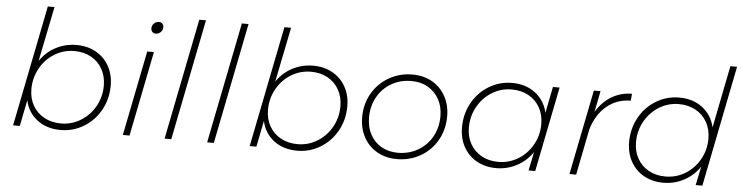

<svg xmlns="http://www.w3.org/2000/svg" viewBox="-46 -956 4538 1173"><g transform="rotate(5 2223.5 -369.5)"><path d="M631 -294Q631 -212 593.5 -144Q556 -76 491 -36.5Q426 3 349 3Q264 3 206 -41Q148 -85 131 -160L99 0H58L206 -742H247L179 -406Q217 -462 275.5 -492.5Q334 -523 402 -523Q469 -523 521 -494Q573 -465 602 -413Q631 -361 631 -294ZM150 -231Q150 -174 175 -130Q200 -86 245 -61.5Q290 -37 348 -37Q413 -37 468.5 -71Q524 -105 556.5 -163Q589 -221 589 -290Q589 -347 564 -391.5Q539 -436 494.5 -460.5Q450 -485 392 -485Q326 -485 270.5 -451Q215 -417 182.5 -358.5Q150 -300 150 -231Z M876 -521 772 0H731L835 -521ZM920 -677Q920 -659 907 -646.5Q894 -634 877 -634Q864 -634 856 -642.5Q848 -651 848 -665Q848 -682 861 -694.5Q874 -707 891 -707Q904 -707 912 -698.5Q920 -690 920 -677Z M1176 -742 1028 0H987L1135 -742Z M1437 -742 1289 0H1248L1396 -742Z M2082 -294Q2082 -212 2044.5 -144Q2007 -76 1942 -36.5Q1877 3 1800 3Q1715 3 1657 -41Q1599 -85 1582 -160L1550 0H1509L1657 -742H1698L1630 -406Q1668 -462 1726.5 -492.5Q1785 -523 1853 -523Q1920 -523 1972 -494Q2024 -465 2053 -413Q2082 -361 2082 -294ZM1601 -231Q1601 -174 1626 -130Q1651 -86 1696 -61.5Q1741 -37 1799 -37Q1864 -37 1919.5 -71Q1975 -105 2007.5 -163Q2040 -221 2040 -290Q2040 -347 2015 -391.5Q1990 -436 1945.5 -460.5Q1901 -485 1843 -485Q1777 -485 1721.5 -451Q1666 -417 1633.5 -358.5Q1601 -300 1601 -231Z M2695 -286Q2695 -204 2657.5 -138.5Q2620 -73 2555 -36Q2490 1 2411 1Q2343 1 2290 -29Q2237 -59 2207.5 -113Q2178 -167 2178 -236Q2178 -317 2216 -382.5Q2254 -448 2319 -485Q2384 -522 2462 -522Q2531 -522 2583.5 -492Q2636 -462 2665.5 -408Q2695 -354 2695 -286ZM2220 -238Q2220 -179 2244.5 -133.5Q2269 -88 2313 -63Q2357 -38 2414 -38Q2481 -38 2536 -69.5Q2591 -101 2622.5 -156.5Q2654 -212 2654 -283Q2654 -341 2629.5 -386Q2605 -431 2561 -456.5Q2517 -482 2459 -482Q2392 -482 2337.5 -451Q2283 -420 2251.5 -364Q2220 -308 2220 -238Z M2791 -227Q2791 -309 2828.5 -377Q2866 -445 2931 -484.5Q2996 -524 3073 -524Q3157 -524 3215.5 -479.5Q3274 -435 3291 -360L3323 -521H3364L3260 0H3219L3243 -115Q3205 -59 3146.5 -28Q3088 3 3020 3Q2953 3 2901 -26Q2849 -55 2820 -107.5Q2791 -160 2791 -227ZM3272 -289Q3272 -346 3247 -390.5Q3222 -435 3177 -459.5Q3132 -484 3074 -484Q3009 -484 2953.5 -450Q2898 -416 2865.5 -357.5Q2833 -299 2833 -230Q2833 -173 2858 -129Q2883 -85 2927.5 -60.5Q2972 -36 3030 -36Q3096 -36 3151.5 -70Q3207 -104 3239.5 -162Q3272 -220 3272 -289Z M3808 -522 3804 -479Q3719 -479 3656.5 -426.5Q3594 -374 3567 -282L3511 0H3470L3574 -521H3615L3589 -391Q3626 -453 3682 -487Q3738 -521 3808 -522Z M3816 -227Q3816 -309 3853.5 -377Q3891 -445 3956 -484.5Q4021 -524 4098 -524Q4182 -524 4240.5 -479.5Q4299 -435 4316 -360L4392 -742H4433L4285 0H4244L4268 -115Q4230 -59 4171.5 -28Q4113 3 4045 3Q3978 3 3926 -26Q3874 -55 3845 -107.5Q3816 -160 3816 -227ZM4297 -289Q4297 -346 4272 -390.5Q4247 -435 4202 -459.5Q4157 -484 4099 -484Q4034 -484 3978.5 -450Q3923 -416 3890.5 -357.5Q3858 -299 3858 -230Q3858 -173 3883 -129Q3908 -85 3952.5 -60.5Q3997 -36 4055 -36Q4121 -36 4176.5 -70Q4232 -104 4264.5 -162Q4297 -220 4297 -289Z"/></g></svg>

Font: Gontserrat ExtraLight
Style: Italic
Weight: 275
Italic angle: -11.3°
Designer: Julieta Ulanovsky
Foundry: Julieta Ulanovsky
Version: Version 6.001